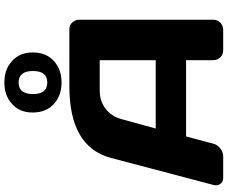

<svg xmlns="http://www.w3.org/2000/svg" viewBox="-101 -935 1036 874"><g transform="rotate(-90 417.0 -498.0)"><path d="M12.2 -44.9 134.8 -509.8Q184.6 -699.7 459 -700.2H722.2Q740.2 -700.2 752.2 -686.5Q764.2 -672.9 764.2 -654.8V-44.9Q764.2 -25.9 750.5 -12.9Q736.8 0 717.8 0H626Q606 0 593 -12.9Q580.1 -25.9 580.1 -45.9V-168.9H232.9L200.2 -45.9Q195.3 -25.9 178.2 -12.9Q161.1 0 142.1 0H45.9Q26.9 0 18.6 -11Q10.3 -22 10.5 -30.3Q10.7 -38.6 12.2 -44.9ZM269 -307.1H580.1V-562H440.9Q394 -562 359.1 -535.4Q324.2 -508.8 312 -463.9ZM575.2 -961.9Q615.2 -927.7 615.2 -866.9Q615.2 -806.2 576.7 -771Q538.1 -735.8 478.5 -735.8Q418.9 -735.8 380.4 -771Q341.8 -806.2 341.8 -867.2Q341.8 -928.2 381.8 -961.9Q418.9 -996.1 478.5 -996.1Q538.1 -996.1 575.2 -961.9ZM478.3 -931.2Q425.8 -931.2 425.8 -866Q425.8 -800.8 478.3 -800.8Q530.8 -800.8 530.8 -866Q530.8 -931.2 478.3 -931.2Z"/></g></svg>

Font: Days One
Style: Regular
Weight: 400
Designer: Alexander Kalachev, Alexey Maslov, Jovanny Lemonad
Foundry: Alexander Kalachev, Alexey Maslov, Jovanny Lemonad
Version: Version 1.002